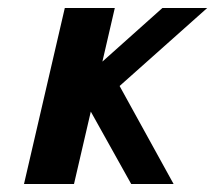

<svg xmlns="http://www.w3.org/2000/svg" viewBox="-20 -460 538 480"><path d="M236 -306 267 -440H142L40 0H165L207 -181L308 0H414L279 -245L498 -440H386Z"/></svg>

Font: Pfennig
Style: BoldItalic
Weight: 700
Italic angle: -13°
Version: Version 20100423